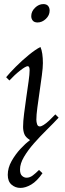

<svg xmlns="http://www.w3.org/2000/svg" viewBox="-20 -685 320 940"><path d="M164 -575Q148 -575 140.5 -584Q133 -593 133 -606Q133 -629 151.5 -647Q170 -665 192 -665Q208 -665 215.5 -656Q223 -647 223 -633Q223 -610 204.5 -592.5Q186 -575 164 -575ZM110 185Q126 185 140.5 174Q155 163 171 147L188 163Q161 202 133 218.5Q105 235 80 235Q55 235 36.5 219Q18 203 18 171Q18 137 36.5 104Q55 71 80 44Q105 17 126 2V0Q105 -13 99 -29Q93 -45 93 -64Q93 -90 98 -129Q103 -168 109 -210Q115 -252 120 -287Q125 -322 125 -341Q125 -361 116 -361Q106 -361 79 -340Q52 -319 26 -291L10 -307Q28 -329 58 -359Q88 -389 121 -416Q154 -443 178 -455Q184 -442 187 -421.5Q190 -401 190 -376Q190 -354 185 -316.5Q180 -279 174 -237.5Q168 -196 163 -159Q158 -122 158 -99Q158 -88 161.5 -77Q165 -66 175 -66Q189 -66 220 -94L251 -125L267 -109Q241 -81 208.5 -49Q176 -17 146.5 16.5Q117 50 97.5 83Q78 116 78 145Q78 167 88 176Q98 185 110 185Z"/></svg>

Font: Bona Nova SC
Style: Italic
Weight: 400
Italic angle: -4°
Designer: Mateusz Machalski
Foundry: Capitalics
Version: Version 4.001; ttfautohint (v1.8.4.7-5d5b)